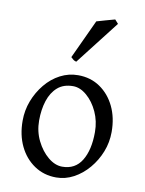

<svg xmlns="http://www.w3.org/2000/svg" viewBox="-86 -814 670 889"><g transform="rotate(10 249.0 -369.0)"><path d="M240 15Q182 15 137 -15.5Q92 -46 67 -98Q42 -150 42 -217Q42 -266 59 -310.5Q76 -355 106 -391.5Q136 -428 175.5 -448.5Q215 -469 259 -469Q318 -469 362.5 -438.5Q407 -408 432 -356Q457 -304 457 -237Q457 -188 439.5 -143.5Q422 -99 391.5 -63Q361 -27 322 -6Q283 15 240 15ZM245 -415Q200 -415 172 -390.5Q144 -366 130.5 -324.5Q117 -283 117 -231Q117 -180 138.5 -136.5Q160 -93 192.5 -66Q225 -39 259 -39Q320 -39 350.5 -89Q381 -139 381 -223Q381 -274 361 -317.5Q341 -361 309.5 -388Q278 -415 245 -415ZM239 -529Q231 -531 226 -534.5Q221 -538 213 -546L298 -729Q314 -734 339.5 -741Q365 -748 383 -753L399 -735Z"/></g></svg>

Font: ChillKai
Style: Regular
Weight: 400
Designer: ChillType
Foundry: 寒蝉字型
Version: Version 2.000